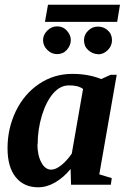

<svg xmlns="http://www.w3.org/2000/svg" viewBox="-20 -785 540 816"><path d="M402 -44 455 -28 451 0H282L280 -67Q252 -32 215 -10Q179 11 142 11Q81 11 46 -33Q12 -76 12 -155Q12 -240 48 -314Q84 -387 147 -429Q210 -471 287 -471Q356 -471 410 -449L450 -467H476ZM140 -171 139 -173Q139 -125 156 -94Q172 -64 198 -64Q217 -64 242 -84Q265 -103 285 -132L333 -407Q311 -423 272 -422Q236 -422 206 -388Q176 -353 158 -294Q140 -234 140 -171ZM396 -554V-555Q374 -555 355 -572Q337 -588 337 -614Q337 -638 355 -655Q372 -672 396 -672Q421 -672 438 -656Q456 -640 456 -614Q456 -590 438 -572Q420 -554 396 -554ZM223 -555H222Q199 -555 181 -573Q163 -591 163 -614Q163 -637 181 -655Q199 -673 223 -673Q248 -673 264 -655Q281 -636 281 -615Q281 -592 264 -573Q248 -555 223 -555ZM171 -692 184 -765H490L478 -692Z"/></svg>

Font: Libra Serif Modern
Style: Bold Italic
Weight: 700
Italic angle: -12°
Designer: Stefan Peev, Context Ltd
Foundry: Stefan Peev, Context Ltd
Version: Version 1.000